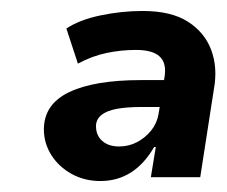

<svg xmlns="http://www.w3.org/2000/svg" viewBox="-20 -736 413 350"><path d="M163 -406Q134 -406 110.5 -419Q87 -432 73.5 -453.5Q60 -475 60 -500Q60 -546 106 -568Q152 -590 237 -590H293L285 -541H239Q211 -541 192.5 -537.5Q174 -534 164.5 -526Q155 -518 155 -506Q155 -489 166.5 -479Q178 -469 197 -469Q215 -469 230 -477Q245 -485 255.5 -498Q266 -511 269 -528L280 -596Q284 -621 271 -633Q258 -645 228 -645Q201 -645 174.5 -639.5Q148 -634 122 -620L101 -684Q125 -700 163.5 -708Q202 -716 240 -716Q292 -716 322.5 -696.5Q353 -677 365 -645Q377 -613 370 -574L345 -413H255L264 -468H261Q243 -437 218.5 -421.5Q194 -406 163 -406Z"/></svg>

Font: Nunito Sans 12pt ExtraBold
Style: Italic
Weight: 800
Italic angle: -9°
Designer: Vernon Adams
Foundry: Vernon Adams
Version: Version 3.101;gftools[0.9.27]